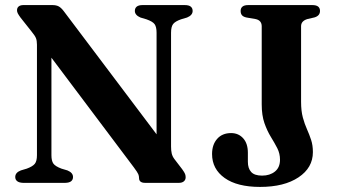

<svg xmlns="http://www.w3.org/2000/svg" viewBox="-20 -720 1330 756"><path d="M267.5 -23Q267.5 -12.5 260.2 -6.5Q253 -0.5 237 0H71Q55.5 -0.5 47.8 -6.5Q40 -12.5 40 -23Q40 -40.5 62 -49L85.5 -56Q108.5 -64.5 117 -75Q125.5 -85.5 125.5 -109V-544Q125.5 -560 121.5 -570Q117.5 -580 103 -597.5L61 -650.5Q53 -661.5 50 -667.5Q47 -673.5 47 -679.5Q47 -689.5 53.8 -694.8Q60.5 -700 72 -700H186.5Q201.5 -700 211.2 -694.8Q221 -689.5 231.5 -675.5L620 -160L596.5 -102V-591Q596.5 -614 588.8 -624.8Q581 -635.5 556.5 -644L533 -651Q511 -660.5 511 -677Q511 -688 518.5 -694Q526 -700 541.5 -700H707.5Q723.5 -700 731 -694Q738.5 -688 738.5 -677Q738.5 -660 716.5 -651L693 -644Q670 -636 661.8 -625.5Q653.5 -615 653.5 -591V-143Q653.5 -127 656.2 -115.5Q659 -104 666.5 -94L697.5 -53.5Q706.5 -41 708.8 -34.8Q711 -28.5 711 -22Q711 -12 704 -6Q697 0 684.5 0H551.5Q527.5 0 527.5 -19Q527.5 -27 524.5 -34.2Q521.5 -41.5 507 -61L135 -556L182.5 -589V-109Q182.5 -86.5 190.2 -75.8Q198 -65 222 -56L245.5 -49Q267.5 -40 267.5 -23ZM1212 -121Q1212 -59.5 1155.5 -21.8Q1099 16 1004 16Q914 16 864.5 -19.2Q815 -54.5 815 -113.5Q815 -150.5 835 -173.2Q855 -196 890 -196Q919 -196 937.5 -175.5Q956 -155 956 -118.5V-83Q956 -57 969 -42.8Q982 -28.5 1012 -28.5Q1042.5 -28.5 1062.5 -44.5Q1082.5 -60.5 1082.5 -91Q1082.5 -115.5 1071.8 -136.5Q1061 -157.5 1046.5 -181Q1032 -204.5 1021.2 -235.2Q1010.5 -266 1010.5 -309V-616.5Q1010.5 -628 1004.5 -635.2Q998.5 -642.5 986 -645L951 -651Q938.5 -653.5 933 -659.8Q927.5 -666 927.5 -677Q927.5 -688 934.8 -694Q942 -700 957.5 -700H1209.5Q1225.5 -700 1232.8 -694Q1240 -688 1240 -677Q1240 -658 1218.5 -651.5L1190.5 -645Q1178.5 -641.5 1172 -634.5Q1165.5 -627.5 1165.5 -616.5V-319Q1165.5 -283 1172.5 -257.2Q1179.5 -231.5 1188.8 -211Q1198 -190.5 1205 -169.2Q1212 -148 1212 -121Z"/></svg>

Font: Fraunces SemiBold
Style: Regular
Weight: 600
Version: Version 1.000;[b76b70a41]